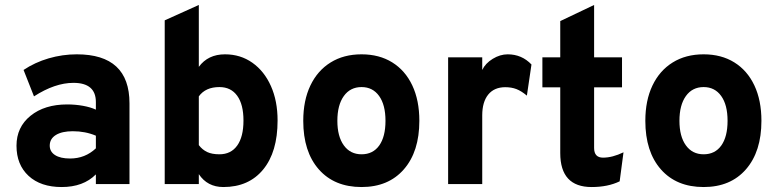

<svg xmlns="http://www.w3.org/2000/svg" viewBox="-20 -742 3140 774"><path d="M228.5 12Q144 12 95.2 -33Q46.5 -78 46.5 -154.5Q46.5 -229.5 103 -275.2Q159.5 -321 251 -321Q283.5 -321 314.2 -315.5Q345 -310 366.5 -300V-330.5Q366.5 -408 276 -408Q201.5 -408 117 -353.5L75 -460Q120.5 -490.5 176.2 -506.8Q232 -523 289.5 -523Q502 -523 502 -325.5V0H366.5V-39Q316 12 228.5 12ZM262.5 -103Q323 -103 366.5 -144V-195Q324 -213 273.5 -213Q230 -213 205.2 -197.8Q180.5 -182.5 180.5 -155Q180.5 -130.5 202 -116.8Q223.5 -103 262.5 -103Z M880.5 12Q816 12 781.5 -40V0H644V-660L781.5 -722V-472.5Q818.5 -523 887 -523Q949.5 -523 997.5 -489Q1045.5 -455 1072.2 -395Q1099 -335 1099 -256Q1099 -129.5 1041 -58.8Q983 12 880.5 12ZM864.5 -120Q911 -120 936.2 -155.2Q961.5 -190.5 961.5 -256Q961.5 -321 936.2 -356Q911 -391 864.5 -391Q808.5 -391 781.5 -353.5V-157Q795.5 -138.5 815 -129.2Q834.5 -120 864.5 -120Z M1437.5 12Q1328 12 1265.2 -59.2Q1202.5 -130.5 1202.5 -255Q1202.5 -337 1231.2 -397.2Q1260 -457.5 1312.8 -490.2Q1365.5 -523 1437.5 -523Q1509 -523 1561.2 -490.5Q1613.5 -458 1642 -397.8Q1670.5 -337.5 1670.5 -255Q1670.5 -131 1608.2 -59.5Q1546 12 1437.5 12ZM1437.5 -120Q1483.5 -120 1508.8 -155.5Q1534 -191 1534 -255Q1534 -319.5 1508.2 -355.2Q1482.5 -391 1437.5 -391Q1392 -391 1366 -354.8Q1340 -318.5 1340 -255Q1340 -192 1366 -156Q1392 -120 1437.5 -120Z M1786.5 0V-511H1924V-460Q1936.5 -486.5 1966.2 -504.8Q1996 -523 2026.5 -523Q2083.5 -523 2122.5 -482L2104 -356.5Q2082 -375 2062 -382.8Q2042 -390.5 2017 -390.5Q1972.5 -390.5 1948.2 -360.8Q1924 -331 1924 -277V0Z M2365 12Q2238.5 12 2238.5 -125V-390H2166.5V-511H2238.5V-657L2375 -722V-511H2487.5V-390H2375V-145.5Q2375 -106.5 2411 -106.5Q2449 -106.5 2493.5 -128L2478 -11Q2430.5 12 2365 12Z M2816.5 12Q2707 12 2644.2 -59.2Q2581.5 -130.5 2581.5 -255Q2581.5 -337 2610.2 -397.2Q2639 -457.5 2691.8 -490.2Q2744.5 -523 2816.5 -523Q2888 -523 2940.2 -490.5Q2992.5 -458 3021 -397.8Q3049.5 -337.5 3049.5 -255Q3049.5 -131 2987.2 -59.5Q2925 12 2816.5 12ZM2816.5 -120Q2862.5 -120 2887.8 -155.5Q2913 -191 2913 -255Q2913 -319.5 2887.2 -355.2Q2861.5 -391 2816.5 -391Q2771 -391 2745 -354.8Q2719 -318.5 2719 -255Q2719 -192 2745 -156Q2771 -120 2816.5 -120Z"/></svg>

Font: Overpass ExtraBold
Style: Regular
Weight: 800
Designer: Delve Withrington, Dave Bailey, Thomas Jockin
Foundry: Delve Fonts LLC
Version: Version 4.000; ttfautohint (v1.8.3)